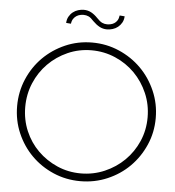

<svg xmlns="http://www.w3.org/2000/svg" viewBox="-59 -926 903 988"><g transform="rotate(5 393.0 -432.0)"><path d="M35 -349Q35 -423 63 -488.5Q91 -554 139.5 -602.5Q188 -651 253 -679.5Q318 -708 392 -708Q466 -708 531.5 -679.5Q597 -651 645.5 -602.5Q694 -554 722.5 -488.5Q751 -423 751 -349Q751 -275 722.5 -210Q694 -145 645.5 -96.5Q597 -48 531.5 -20Q466 8 392 8Q318 8 253 -20Q188 -48 139.5 -96.5Q91 -145 63 -210Q35 -275 35 -349ZM77 -348Q77 -282 101.5 -224.5Q126 -167 169 -124.5Q212 -82 269 -57Q326 -32 391 -32Q456 -32 514 -57Q572 -82 615.5 -125Q659 -168 684 -225.5Q709 -283 709 -349Q709 -415 684 -473Q659 -531 616 -574.5Q573 -618 515 -643Q457 -668 392 -668Q327 -668 269.5 -642.5Q212 -617 169 -573.5Q126 -530 101.5 -472Q77 -414 77 -348ZM388 -818Q373 -835 361 -840.5Q349 -846 335 -846Q327 -846 317.5 -844Q308 -842 299 -836.5Q290 -831 283 -821Q276 -811 274 -795Q268 -796 261.5 -796Q255 -796 249 -797Q250 -816 258 -830Q266 -844 278 -853.5Q290 -863 305 -867.5Q320 -872 334 -872Q355 -872 372.5 -862.5Q390 -853 406 -836Q422 -819 434 -813.5Q446 -808 460 -808Q467 -808 477 -810Q487 -812 496 -817.5Q505 -823 511.5 -833Q518 -843 520 -859Q527 -858 533.5 -858Q540 -858 546 -857Q545 -838 537 -824Q529 -810 517 -800.5Q505 -791 490 -786.5Q475 -782 461 -782Q440 -782 422.5 -791.5Q405 -801 388 -818Z"/></g></svg>

Font: Josefin Slab
Style: Regular
Weight: 400
Designer: Santiago Orozco
Foundry: Typemade
Version: Version 1.000